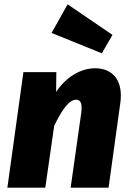

<svg xmlns="http://www.w3.org/2000/svg" viewBox="-20 -866 604 886"><path d="M292 -846 218 -714 450 -620 499 -705ZM419 -551C350 -551 283 -508 239 -442L240 -533H88L14 0H189L230 -285C266 -360 299 -406 331 -406C349 -406 361 -394 355 -346L306 0H481L535 -389C550 -491 503 -551 419 -551Z"/></svg>

Font: Fira Sans ExtraBold
Style: Italic
Weight: 800
Italic angle: -8°
Designer: bBox Type GmbH & Carrois Corporate GbR & Edenspiekermann AG
Foundry: bBox Type GmbH & Carrois Corporate GbR & Edenspiekermann AG
Version: Version 4.301;PS 004.301;hotconv 1.0.88;makeotf.lib2.5.64775